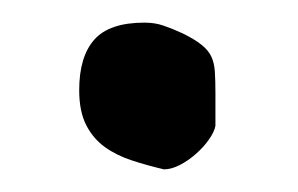

<svg xmlns="http://www.w3.org/2000/svg" viewBox="-20 -427 261 168"><path d="M49.3 -348.1Q49.3 -377.4 62.5 -392.3Q75.7 -407.2 106.4 -407.2Q115.7 -407.2 123.3 -404.5Q130.9 -401.9 139.6 -397.9Q150.4 -392.6 156.2 -387.9Q162.1 -383.3 164.8 -377.7Q167.5 -372.1 168 -364.3Q168.5 -356.4 168.5 -345.7V-316.9Q167.5 -311.5 162.8 -304.9Q158.2 -298.3 151.6 -292.5Q145 -286.6 137.5 -282.7Q129.9 -278.8 123.5 -278.8Q108.9 -282.2 95.5 -286.6Q82 -291 71.8 -298.3Q61.5 -305.7 55.4 -317.6Q49.3 -329.6 49.3 -348.1Z"/></svg>

Font: IM FELL English
Style: Regular
Weight: 400
Designer: Igino Marini
Foundry: Igino Marini
Version: 3.00